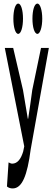

<svg xmlns="http://www.w3.org/2000/svg" viewBox="-20 -838 300 1077"><path d="M51 219C104 219 133 147 152 1L254 -569H210L161 -333C154 -279 146 -226 138 -172H136C127 -228 118 -281 109 -333L54 -569H7L116 -17L110 12C98 52 79 80 48 80C41 80 33 75 28 73L19 208C27 215 38 219 51 219ZM55 -733C55 -686 66 -648 82 -648C98 -648 109 -686 109 -733C109 -781 98 -818 82 -818C66 -818 55 -781 55 -733ZM162 -733C162 -686 173 -648 190 -648C205 -648 217 -686 217 -733C217 -781 205 -818 190 -818C173 -818 162 -781 162 -733Z"/></svg>

Font: 寒蝉无机体 CompactMedium
Style: Regular
Weight: 500
Width: 3
Designer: ChillTanhei {Warren2060}; 
Source Han Sans {Ryoko NISHIZUKA 西塚涼子 (kana, bopomofo & ideographs); Paul D. Hunt (Latin, Gre
Foundry: ChillType&Adobe
Version: Version 1.000;Glyphs 3.1.1 (3135)